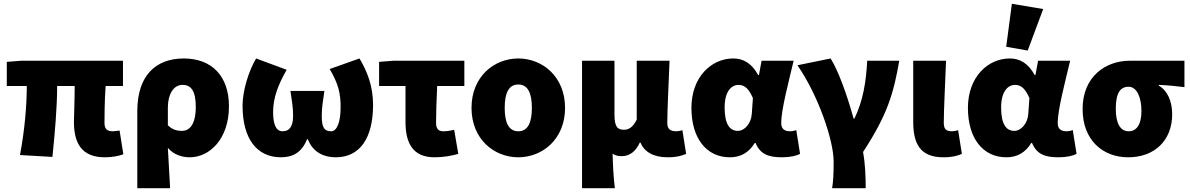

<svg xmlns="http://www.w3.org/2000/svg" viewBox="-20 -822 6312 1018"><path d="M536 12C577 12 614 4 634 -4L614 -130C601 -128 588 -126 578 -126C550 -126 534 -136 534 -170C534 -184 534 -288 540 -366H632V-500H92L16 -494V-366H122C122 -264 111 -132 86 0L258 10C271 -118 283 -254 283 -366H376C376 -292 372 -198 372 -176C372 -64 412 12 536 12Z M708 176H882C878 108 874 34 870 -38C902 0 948 12 986 12C1092 12 1194 -86 1194 -258C1194 -420 1102 -512 954 -512C812 -512 708 -428 708 -233ZM944 -128C919 -128 894 -134 870 -158V-252C870 -322 900 -372 948 -372C994 -372 1018 -338 1018 -256C1018 -160 984 -128 944 -128Z M1470 12C1530 12 1580 -12 1608 -84H1612C1640 -12 1700 12 1760 12C1890 12 1958 -92 1958 -266C1958 -364 1928 -442 1886 -512L1728 -456C1774 -378 1786 -327 1786 -254C1786 -173 1766 -126 1736 -126C1698 -126 1686 -148 1686 -208C1686 -256 1692 -280 1700 -340H1520C1528 -280 1534 -256 1534 -208C1534 -156 1518 -126 1478 -126C1440 -126 1428 -170 1428 -228C1428 -302 1454 -372 1500 -452L1338 -512C1296 -442 1266 -336 1266 -262C1266 -86 1342 12 1470 12Z M2284 12C2332 12 2374 4 2410 -6L2388 -134C2364 -128 2348 -126 2330 -126C2308 -126 2292 -136 2292 -170C2292 -214 2294 -290 2298 -366H2442V-500H2066L1990 -494V-366H2130V-176C2130 -64 2168 12 2284 12Z M2728 12C2856 12 2976 -84 2976 -250C2976 -416 2856 -512 2728 -512C2600 -512 2480 -416 2480 -250C2480 -84 2600 12 2728 12ZM2728 -126C2676 -126 2656 -174 2656 -250C2656 -326 2676 -374 2728 -374C2780 -374 2800 -326 2800 -250C2800 -174 2780 -126 2728 -126Z M3066 176H3240C3232 110 3230 57 3228 -8C3242 4 3260 6 3278 6C3318 6 3352 -20 3372 -66H3376C3396 -16 3446 12 3520 12C3568 12 3594 4 3618 -6L3598 -132C3588 -128 3574 -126 3566 -126C3536 -126 3518 -136 3518 -170C3518 -240 3526 -390 3530 -500H3356V-188C3338 -152 3318 -134 3288 -134C3254 -134 3238 -150 3238 -214V-500H3066Z M3850 12C3906 12 3950 -12 3982 -64H3986C4010 -6 4052 12 4126 12C4170 12 4202 4 4222 -6L4202 -132C4190 -128 4179 -126 4170 -126C4142 -126 4122 -136 4122 -170C4122 -240 4162 -390 4188 -500H4018L4004 -424H4000C3966 -486 3922 -512 3868 -512C3752 -512 3646 -414 3646 -250C3646 -88 3726 12 3850 12ZM3892 -128C3850 -128 3822 -162 3822 -252C3822 -340 3860 -372 3896 -372C3934 -372 3954 -342 3972 -302L3966 -218C3963 -168 3928 -128 3892 -128Z M4392 176H4570C4570 120 4568 48 4556 -16C4688 -218 4718 -330 4748 -500H4578C4572 -386 4556 -288 4510 -193H4506C4468 -330 4422 -452 4384 -512L4208 -476C4318 -318 4400 -78 4400 34C4400 108 4398 136 4392 176Z M4982 12C5030 12 5056 4 5080 -6L5060 -132C5050 -128 5036 -126 5028 -126C4998 -126 4984 -136 4984 -170C4984 -240 4992 -390 4996 -500H4822V-176C4822 -64 4856 12 4982 12Z M5316 12C5372 12 5416 -12 5448 -64H5452C5476 -6 5518 12 5592 12C5636 12 5668 4 5688 -6L5668 -132C5656 -128 5645 -126 5636 -126C5608 -126 5588 -136 5588 -170C5588 -240 5628 -390 5654 -500H5484L5470 -424H5466C5432 -486 5388 -512 5334 -512C5218 -512 5112 -414 5112 -250C5112 -88 5192 12 5316 12ZM5358 -128C5316 -128 5288 -162 5288 -252C5288 -340 5326 -372 5362 -372C5400 -372 5420 -342 5438 -302L5432 -218C5429 -168 5394 -128 5358 -128ZM5315 -574 5429 -554 5511 -774 5345 -802Z M5962 12C6100 12 6195 -76 6195 -216C6195 -285 6170 -342 6124 -368V-372C6175 -370 6206 -366 6260 -360V-500H5970C5842 -500 5720 -416 5720 -244C5720 -78 5828 12 5962 12ZM5964 -126C5920 -126 5896 -168 5896 -244C5896 -330 5920 -362 5964 -362C6008 -362 6032 -305 6032 -234C6032 -164 6008 -126 5964 -126Z"/></svg>

Font: Giro Sans Black
Style: Regular
Weight: 900
Designer: Paul D. Hunt
Foundry: Adobe Systems Incorporated
Version: Version 1.000;PS 1.0;hotconv 1.0.88;makeotf.lib2.5.647800